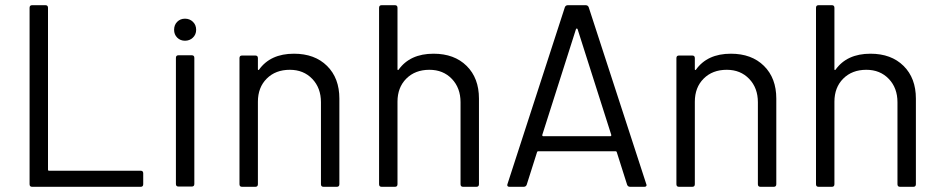

<svg xmlns="http://www.w3.org/2000/svg" viewBox="-20 -720 3624 740"><path d="M104 0Q94 0 94 -10V-690Q94 -700 104 -700H155Q165 -700 165 -690V-66Q165 -62 169 -62H522Q532 -62 532 -52V-10Q532 0 522 0Z M693 -563Q675 -563 663 -575Q651 -587 651 -605Q651 -624 663 -636Q675 -648 693 -648Q711 -648 723.5 -636Q736 -624 736 -605Q736 -587 723.5 -575Q711 -563 693 -563ZM668 -1Q658 -1 658 -11V-497Q658 -507 668 -507H719Q729 -507 729 -497V-11Q729 -1 719 -1Z M1113 -513Q1193 -513 1240.5 -466Q1288 -419 1288 -340V-10Q1288 0 1278 0H1227Q1217 0 1217 -10V-326Q1217 -381 1183.5 -416Q1150 -451 1097 -451Q1042 -451 1008 -417Q974 -383 974 -328V-10Q974 0 964 0H913Q903 0 903 -10V-496Q903 -506 913 -506H964Q974 -506 974 -496V-453Q974 -451 975 -450.5Q976 -450 976 -450Q977 -450 978 -451Q1022 -513 1113 -513Z M1651 -513Q1731 -513 1778.5 -466Q1826 -419 1826 -340V-10Q1826 0 1816 0H1765Q1755 0 1755 -10V-326Q1755 -381 1721.5 -416Q1688 -451 1635 -451Q1580 -451 1546 -417Q1512 -383 1512 -328V-10Q1512 0 1502 0H1451Q1441 0 1441 -10V-690Q1441 -700 1451 -700H1502Q1512 -700 1512 -690V-453Q1512 -451 1513 -450.5Q1514 -450 1514 -450Q1515 -450 1516 -451Q1560 -513 1651 -513Z M2409 0Q2400 0 2397 -8L2357 -134Q2356 -137 2353 -137H2054Q2051 -137 2050 -134L2010 -8Q2007 0 1998 0H1944Q1935 0 1935 -7Q1935 -9 1936 -11L2157 -692Q2160 -700 2169 -700H2237Q2246 -700 2249 -692L2472 -7Q2472 0 2463 0ZM2070 -200Q2070 -199 2070 -198Q2070 -197 2071 -196Q2072 -195 2074 -195H2332Q2334 -195 2335 -196Q2336 -197 2336 -198Q2336 -199 2336 -200L2206 -608Q2205 -610 2203 -610Q2201 -610 2200 -608Z M2797 -513Q2877 -513 2924.5 -466Q2972 -419 2972 -340V-10Q2972 0 2962 0H2911Q2901 0 2901 -10V-326Q2901 -381 2867.5 -416Q2834 -451 2781 -451Q2726 -451 2692 -417Q2658 -383 2658 -328V-10Q2658 0 2648 0H2597Q2587 0 2587 -10V-496Q2587 -506 2597 -506H2648Q2658 -506 2658 -496V-453Q2658 -451 2659 -450.5Q2660 -450 2660 -450Q2661 -450 2662 -451Q2706 -513 2797 -513Z M3335 -513Q3415 -513 3462.5 -466Q3510 -419 3510 -340V-10Q3510 0 3500 0H3449Q3439 0 3439 -10V-326Q3439 -381 3405.5 -416Q3372 -451 3319 -451Q3264 -451 3230 -417Q3196 -383 3196 -328V-10Q3196 0 3186 0H3135Q3125 0 3125 -10V-690Q3125 -700 3135 -700H3186Q3196 -700 3196 -690V-453Q3196 -451 3197 -450.5Q3198 -450 3198 -450Q3199 -450 3200 -451Q3244 -513 3335 -513Z"/></svg>

Font: LinhAnh
Style: Regular
Weight: 400
Designer: Jeremy Tribby
Foundry: Tribby Type
Version: Version 1.408